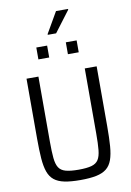

<svg xmlns="http://www.w3.org/2000/svg" viewBox="-113 -1148 838 1224"><g transform="rotate(-10 306.0 -536.0)"><path d="M306 8Q244 8 203 -0.5Q162 -9 137 -29Q112 -49 99.5 -84Q87 -119 83 -172Q79 -225 79 -299V-688H156V-266Q156 -201 160 -160.5Q164 -120 178 -98Q192 -76 222.5 -67.5Q253 -59 306 -59Q359 -59 389.5 -67.5Q420 -76 434 -98Q448 -120 452 -160.5Q456 -201 456 -266V-688H533V-299Q533 -225 529 -172Q525 -119 512.5 -84Q500 -49 475 -29Q450 -9 409 -0.5Q368 8 306 8ZM175 -796V-873H245V-796ZM366 -796V-873H436V-796ZM261 -940V-945L339 -1080H417V-1075L315 -940Z"/></g></svg>

Font: Saira SemiCondensed
Style: Regular
Weight: 400
Width: 4
Designer: Hector Gatti with collaboration of the Omnibus-Type team
Foundry: Omnibus-Type
Version: Version 1.101